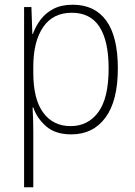

<svg xmlns="http://www.w3.org/2000/svg" viewBox="-20 -559 571 813"><path d="M288 -539Q381 -539 430 -471.5Q479 -404 479 -269Q479 -132 426.5 -61Q374 10 282 10Q214 10 175 -24.5Q136 -59 121 -104H118Q121 -55 121 -1V234H82V-529H113L117 -415H119Q131 -448 152 -476Q173 -504 206.5 -521.5Q240 -539 288 -539ZM284 -505Q204 -505 162.5 -444Q121 -383 121 -277V-251Q121 -139 163 -82Q205 -25 279 -25Q353 -25 396.5 -84.5Q440 -144 440 -269Q440 -385 401.5 -445Q363 -505 284 -505Z"/></svg>

Font: Noto Sans Georgian SemiCondensed ExtraLight
Style: Regular
Weight: 200
Width: 4
Designer: Monotype Design Team, Akaki Razmadze
Foundry: Google LLC
Version: Version 2.005; ttfautohint (v1.8.4.7-5d5b)